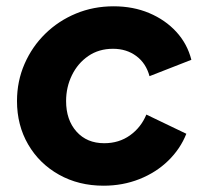

<svg xmlns="http://www.w3.org/2000/svg" viewBox="-20 -578 662 610"><path d="M309 12Q230 12 167.5 -23Q105 -58 69.5 -119Q34 -180 34 -257Q34 -320 58 -375Q82 -430 124 -471Q166 -512 221.5 -535Q277 -558 341 -558Q403 -558 454 -536.5Q505 -515 540 -477Q575 -439 588 -388L455 -336Q444 -377 413 -400Q382 -423 339 -423Q294 -423 260.5 -400Q227 -377 208.5 -339Q190 -301 190 -257Q190 -197 223 -160Q256 -123 311 -123Q358 -123 393 -148Q428 -173 445 -214L572 -153Q553 -105 514.5 -67.5Q476 -30 423 -9Q370 12 309 12Z"/></svg>

Font: Plus Jakarta Sans ExtraBold
Style: Italic
Weight: 800
Italic angle: -8°
Designer: Gumpita Rahayu
Foundry: Tokotype
Version: Version 2.071; ttfautohint (v1.8.4.7-5d5b);gftools[0.9.29]